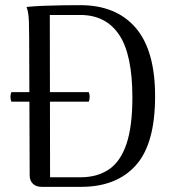

<svg xmlns="http://www.w3.org/2000/svg" viewBox="-20 -724 677 744"><path d="M24 -367H324Q331 -349 324 -330H24Q17 -349 24 -367ZM141 0Q120 0 107.5 -12Q95 -24 95 -44L93 -577Q93 -607 92 -641Q91 -675 83 -697Q110 -700 148 -701.5Q186 -703 224.5 -703.5Q263 -704 291 -704Q430 -704 505.5 -616.5Q581 -529 581 -351Q581 -166 506 -83Q431 0 295 0ZM174 -37H291Q357 -37 402 -67.5Q447 -98 470 -166Q493 -234 493 -346Q493 -513 441.5 -589.5Q390 -666 291 -666H173Z"/></svg>

Font: Arima
Style: Regular
Weight: 400
Designer: Joana Correia and Natanael Gama
Foundry: NDISCOVER
Version: Version 1.101;gftools[0.9.23]